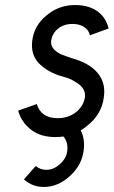

<svg xmlns="http://www.w3.org/2000/svg" viewBox="-20 -532 451 762"><path d="M281 -42 215 -3Q232 5 241 24Q250 43 247 66Q244 96 218 119Q193 142 164 142Q140 142 122 127Q122 127 110 140Q98 153 75 180Q108 210 154 210Q210 210 257 167Q304 125 312 66Q321 1 281 -42ZM411 -419Q401 -462 367 -487Q332 -512 278 -512Q213 -512 165 -471Q116 -432 108 -371Q101 -316 134 -281Q151 -264 174 -250.5Q197 -237 226 -229Q242 -225 254.5 -220Q267 -215 277 -208Q322 -184 317 -146Q312 -112 282 -87Q251 -63 209 -63Q143 -63 126 -119L52 -93Q65 -46 105 -16Q142 12 200 12Q272 12 325 -32Q383 -77 392 -145Q401 -204 366 -244Q334 -282 265 -301Q253 -305 242 -309Q231 -313 221 -317Q179 -338 183 -370Q187 -399 210 -418Q233 -437 268 -437Q295 -437 314 -425Q332 -413 337 -392Z"/></svg>

Font: Unageo
Style: Regular-Italic
Weight: 400
Designer: Richard Sepsi
Foundry: Richard Sepsi
Version: Version 2.000